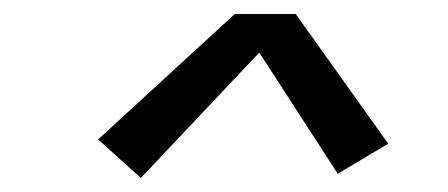

<svg xmlns="http://www.w3.org/2000/svg" viewBox="-20 -714 640 274"><path d="M181 -460 120 -515 315 -694H402L534 -509L462 -466L350 -639Z"/></svg>

Font: Iosevka Etoile Oblique
Style: Regular
Weight: 400
Italic angle: -9°
Designer: Belleve Invis
Foundry: Belleve Invis
Version: Version 15.5.2; ttfautohint (v1.8.4)